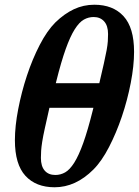

<svg xmlns="http://www.w3.org/2000/svg" viewBox="-20 -780 587 812"><path d="M211 12Q132 12 87.5 -36.5Q43 -85 43 -187Q43 -246 57 -318.5Q71 -391 94 -460.5Q117 -530 148 -590Q179 -650 214 -685Q252 -722 292.5 -741Q333 -760 379 -760Q458 -760 502.5 -711.5Q547 -663 547 -561Q547 -502 533 -429.5Q519 -357 495.5 -287.5Q472 -218 441 -158Q410 -98 375 -63Q300 12 211 12ZM214 -40Q236 -40 255.5 -51Q275 -62 294 -92Q313 -122 332 -175Q351 -228 372 -312L375 -324H189Q177 -271 169.5 -237Q162 -203 158.5 -180.5Q155 -158 154 -142.5Q153 -127 153 -112Q153 -77 169 -58.5Q185 -40 214 -40ZM376 -708Q354 -708 334.5 -697Q315 -686 296 -656Q277 -626 258 -573Q239 -520 218 -436L216 -428H400Q412 -479 419.5 -512.5Q427 -546 431 -568Q435 -590 436 -605.5Q437 -621 437 -636Q437 -671 420.5 -689.5Q404 -708 376 -708Z"/></svg>

Font: IBM Plex Serif SmBld
Style: Italic
Weight: 600
Italic angle: -14°
Designer: Mike Abbink, Paul van der Laan, Pieter van Rosmalen
Foundry: Bold Monday
Version: Version 3.001